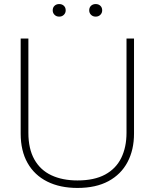

<svg xmlns="http://www.w3.org/2000/svg" viewBox="-20 -919 763 947"><path d="M362 8Q276 8 213 -23.5Q150 -55 116 -115Q82 -175 82 -260V-729H120V-264Q120 -185 149.5 -132.5Q179 -80 233.5 -54.5Q288 -29 362 -29Q445 -29 498.5 -58Q552 -87 578 -140Q604 -193 604 -264V-729H641V-260Q641 -180 609 -119.5Q577 -59 515 -25.5Q453 8 362 8ZM452 -837Q438 -837 429 -846Q420 -855 420 -868Q420 -882 429 -890.5Q438 -899 452 -899Q466 -899 475 -890.5Q484 -882 484 -868Q484 -855 475 -846Q466 -837 452 -837ZM272 -837Q258 -837 249 -846Q240 -855 240 -868Q240 -882 249 -890.5Q258 -899 272 -899Q286 -899 295 -890.5Q304 -882 304 -868Q304 -855 295 -846Q286 -837 272 -837Z"/></svg>

Font: Mona Sans ExtraLight
Style: Regular
Weight: 200
Designer: Deni Anggara
Foundry: GitHub
Version: Version 2.000